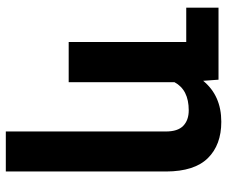

<svg xmlns="http://www.w3.org/2000/svg" viewBox="-82 -708 800 677"><g transform="rotate(-90 318.5 -370.0)"><path d="M629.4 -113.8V0H375.5L371.6 -54.2Q319.3 9.8 227.1 9.8Q145.5 9.8 98.9 -37.6Q52.2 -85 51.8 -184.6V-750H192.9V-185.5Q192.9 -143.6 212.9 -124.3Q232.9 -105 267.6 -105Q339.8 -105 366.7 -155.3V-528.3H508.3V-113.8Z"/></g></svg>

Font: Mardoto
Style: Bold
Weight: 700
Designer: Christian Robertson, Vahan Hovhannisyan
Foundry: Google
Version: Version 1.000